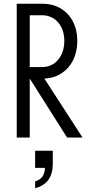

<svg xmlns="http://www.w3.org/2000/svg" viewBox="-20 -740 474 1033"><path d="M70 0V-720H206Q265 -720 307.5 -694Q350 -668 373 -623Q396 -578 396 -520Q396 -462 373 -416Q350 -370 307.5 -343.5Q265 -317 206 -317H118V-379H204Q260 -379 293 -419Q326 -459 326 -520Q326 -580 293 -619Q260 -658 204 -658H140V0ZM341 0 104 -374H182L424 0ZM169 273V236Q197 227 209.5 208Q222 189 222 159L249 163H169V71H264V141Q264 194 241 226.5Q218 259 169 273Z"/></svg>

Font: Instrument Sans Condensed
Style: Regular
Weight: 400
Width: 3
Designer: Rodrigo Fuenzalida
Foundry: fragTYPE
Version: Version 1.000;gftools[0.9.28]